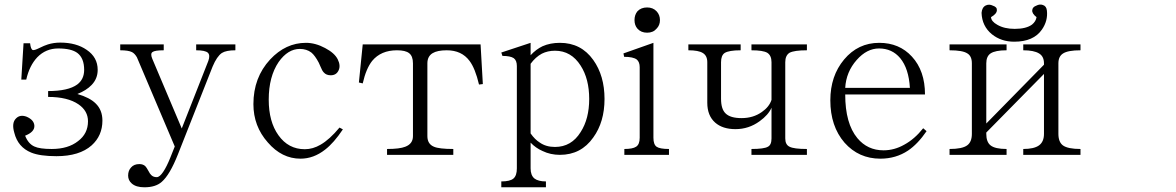

<svg xmlns="http://www.w3.org/2000/svg" viewBox="-20 -670 5098 832"><path d="M88.9 -82Q130.9 -98.6 128.9 -126Q127 -150.4 95.7 -164.1Q67.4 -174.8 49.8 -157.2Q29.3 -137.7 42 -94.7Q57.6 -32.2 115.2 -8.8Q153.3 6.8 224.6 6.8Q324.2 6.8 377 -40Q423.8 -82 423.8 -147.5Q423.8 -193.4 394.5 -221.7Q369.1 -247.1 315.4 -262.7Q354.5 -278.3 377 -301.8Q403.3 -329.1 403.3 -367.2Q403.3 -421.9 355.5 -454.1Q310.5 -485.4 241.2 -485.4Q212.9 -485.4 187.5 -477.5Q171.9 -472.7 150.4 -461.9Q128.9 -451.2 122.1 -453.1Q113.3 -456.1 110.4 -482.4H82L72.3 -325.2H93.8Q107.4 -385.7 141.6 -421.9Q178.7 -460 232.4 -460Q289.1 -460 315.4 -440.4Q344.7 -418 344.7 -367.2Q344.7 -326.2 314.5 -303.7Q275.4 -275.4 188.5 -275.4V-250Q273.4 -250 320.3 -217.8Q361.3 -189.5 361.3 -144.5Q361.3 -90.8 318.4 -58.6Q275.4 -24.4 204.1 -24.4Q151.4 -24.4 128.9 -35.2Q102.5 -46.9 88.9 -82Z M501 -477.5V-452.1Q536.1 -452.1 551.8 -444.3Q563.5 -438.5 573.2 -421.9L737.3 -35.2L717.8 13.7Q702.1 52.7 687.5 74.2Q671.9 97.7 659.2 97.7Q644.5 97.7 635.7 88.9Q629.9 84 623 70.3Q615.2 55.7 609.4 49.8Q599.6 41 584 41Q560.5 41 547.9 55.7Q535.2 69.3 535.2 90.8Q535.2 111.3 550.8 125Q569.3 141.6 605.5 141.6Q654.3 141.6 680.7 118.2Q715.8 87.9 751 -1L901.4 -381.8Q919.9 -425.8 941.4 -440.4Q960 -452.1 1000 -452.1V-477.5H830.1V-452.1Q869.1 -452.1 880.9 -441.4Q891.6 -430.7 882.8 -406.2L767.6 -113.3L639.6 -416Q630.9 -437.5 640.6 -444.3Q650.4 -452.1 689.5 -452.1V-477.5Z M1465.8 -109.4 1451.2 -117.2Q1408.2 -65.4 1369.1 -43Q1335.9 -23.4 1300.8 -23.4Q1229.5 -23.4 1186.5 -84Q1144.5 -142.6 1144.5 -238.3Q1144.5 -337.9 1187.5 -401.4Q1227.5 -458 1279.3 -458Q1308.6 -458 1329.1 -442.4Q1344.7 -429.7 1361.3 -398.4L1368.2 -382.8Q1376 -363.3 1382.8 -356.4Q1393.6 -343.8 1413.1 -343.8Q1437.5 -343.8 1447.3 -365.2Q1457 -385.7 1443.4 -413.1Q1429.7 -440.4 1388.7 -461.9Q1346.7 -484.4 1305.7 -484.4Q1217.8 -484.4 1150.4 -412.1Q1078.1 -334 1078.1 -218.8Q1078.1 -123 1140.6 -52.7Q1201.2 17.6 1282.2 17.6Q1338.9 17.6 1388.7 -21.5Q1426.8 -50.8 1465.8 -109.4Z M1657.2 1H1944.3V-24.4Q1882.8 -24.4 1860.4 -34.2Q1832 -45.9 1832 -80.1V-395.5Q1832 -425.8 1854.5 -439.5Q1875 -452.1 1916 -452.1Q1980.5 -452.1 2014.6 -406.2Q2039.1 -374 2055.7 -303.7L2072.3 -305.7L2062.5 -477.5H1551.8L1535.2 -312.5L1551.8 -308.6Q1566.4 -373 1592.8 -406.2Q1630.9 -452.1 1700.2 -452.1Q1737.3 -452.1 1752.9 -439.5Q1769.5 -426.8 1769.5 -395.5V-80.1Q1769.5 -46.9 1736.3 -34.2Q1711.9 -24.4 1657.2 -24.4Z M2279.3 -91.8V-393.6Q2300.8 -422.9 2328.1 -437.5Q2353.5 -450.2 2384.8 -450.2Q2455.1 -450.2 2496.1 -385.7Q2533.2 -328.1 2533.2 -241.2Q2533.2 -155.3 2496.1 -97.7Q2456.1 -33.2 2384.8 -33.2Q2345.7 -33.2 2318.4 -52.7Q2297.9 -65.4 2279.3 -91.8ZM2152.3 141.6H2345.7V116.2Q2312.5 116.2 2295.9 103.5Q2279.3 89.8 2279.3 59.6V-51.8Q2301.8 -28.3 2331.1 -15.6Q2365.2 1 2406.2 1Q2498 1 2550.8 -74.2Q2599.6 -141.6 2599.6 -241.2Q2599.6 -341.8 2550.8 -410.2Q2498 -484.4 2406.2 -484.4Q2364.3 -484.4 2331.1 -469.7Q2302.7 -456.1 2279.3 -430.7V-484.4L2152.3 -442.4L2157.2 -427.7Q2191.4 -427.7 2206.1 -418Q2219.7 -408.2 2219.7 -383.8V59.6Q2219.7 90.8 2205.1 103.5Q2190.4 116.2 2152.3 116.2Z M2685.5 1H2878.9V-24.4Q2838.9 -24.4 2825.2 -34.2Q2811.5 -43.9 2811.5 -73.2V-484.4L2681.6 -438.5L2684.6 -423.8Q2723.6 -423.8 2739.3 -412.1Q2752 -401.4 2752 -378.9V-73.2Q2752 -43.9 2736.3 -34.2Q2721.7 -24.4 2685.5 -24.4ZM2784.2 -637.7Q2757.8 -637.7 2742.2 -621.1Q2729.5 -605.5 2729.5 -583Q2729.5 -560.5 2742.2 -545.9Q2757.8 -528.3 2784.2 -528.3Q2810.5 -528.3 2825.2 -545.9Q2839.8 -560.5 2839.8 -583Q2839.8 -605.5 2825.2 -621.1Q2809.6 -637.7 2784.2 -637.7Z M3476.6 -477.5H3236.3V-452.1Q3286.1 -452.1 3304.7 -441.4Q3323.2 -429.7 3323.2 -400.4V-237.3Q3313.5 -207 3281.2 -184.6Q3244.1 -158.2 3193.4 -158.2Q3144.5 -158.2 3124 -178.7Q3104.5 -197.3 3104.5 -242.2V-400.4Q3104.5 -429.7 3120.1 -440.4Q3138.7 -452.1 3189.5 -452.1V-477.5H2962.9V-452.1Q3006.8 -452.1 3025.4 -440.4Q3044.9 -428.7 3044.9 -400.4V-224.6Q3044.9 -168.9 3079.1 -138.7Q3111.3 -110.4 3167 -110.4Q3224.6 -110.4 3271.5 -144.5Q3309.6 -171.9 3323.2 -203.1V-70.3Q3323.2 -42 3307.6 -34.2Q3291 -24.4 3236.3 -24.4V1H3476.6V-24.4Q3419.9 -24.4 3401.4 -34.2Q3382.8 -43 3382.8 -70.3V-400.4Q3382.8 -429.7 3401.4 -441.4Q3421.9 -452.1 3476.6 -452.1Z M3980.5 -114.3Q3943.4 -67.4 3898.4 -43Q3855.5 -18.6 3808.6 -18.6Q3739.3 -18.6 3695.3 -71.3Q3642.6 -134.8 3642.6 -260.7H3988.3Q3988.3 -363.3 3931.6 -424.8Q3877 -484.4 3790 -484.4Q3698.2 -484.4 3637.7 -412.1Q3578.1 -340.8 3578.1 -235.4Q3578.1 -123 3639.6 -51.8Q3701.2 17.6 3794.9 17.6Q3862.3 17.6 3915 -17.6Q3957 -45.9 3995.1 -101.6ZM3922.9 -289.1H3642.6Q3646.5 -358.4 3692.4 -410.2Q3736.3 -460 3789.1 -460Q3845.7 -460 3880.9 -418Q3918 -373 3922.9 -289.1Z M4094.7 1H4341.8V-24.4Q4292 -24.4 4272.5 -40Q4253.9 -54.7 4253.9 -89.8V-95.7L4503.9 -349.6V-89.8Q4503.9 -55.7 4482.4 -40Q4460.9 -24.4 4414.1 -24.4V1H4662.1V-24.4Q4607.4 -24.4 4585.9 -40Q4566.4 -54.7 4566.4 -89.8V-395.5Q4566.4 -425.8 4586.9 -438.5Q4608.4 -452.1 4662.1 -452.1V-477.5H4414.1V-452.1Q4460 -452.1 4482.4 -438.5Q4503.9 -425.8 4503.9 -395.5V-389.6L4253.9 -134.8V-395.5Q4253.9 -425.8 4272.5 -438.5Q4293 -452.1 4341.8 -452.1V-477.5H4094.7V-452.1Q4151.4 -452.1 4171.9 -438.5Q4191.4 -426.8 4191.4 -395.5V-89.8Q4191.4 -54.7 4170.9 -40Q4149.4 -24.4 4094.7 -24.4ZM4471.7 -595.7Q4468.8 -577.1 4452.1 -563.5Q4426.8 -544.9 4377 -544.9Q4332 -544.9 4301.8 -562.5Q4275.4 -577.1 4274.4 -595.7Q4299.8 -610.4 4299.8 -626Q4300.8 -639.6 4282.2 -645.5Q4266.6 -653.3 4252 -646.5Q4235.4 -638.7 4233.4 -614.3Q4235.4 -556.6 4278.3 -521.5Q4318.4 -489.3 4375 -489.3Q4459 -489.3 4495.1 -542Q4521.5 -580.1 4516.6 -624Q4514.6 -643.6 4499 -648.4Q4485.4 -653.3 4470.7 -645.5Q4454.1 -639.6 4453.1 -626Q4451.2 -611.3 4471.7 -595.7Z"/></svg>

Font: Batang
Style: Regular
Weight: 400
Version: Version 2.21